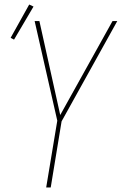

<svg xmlns="http://www.w3.org/2000/svg" viewBox="-20 -828 540 848"><path d="M184 0 233 -295 133 -735H154L246 -320L477 -735H498L252 -292L204 0ZM42 -653 27 -661 109 -808 128 -799Z"/></svg>

Font: Iosevka SS04 Thin
Style: Italic
Weight: 100
Italic angle: -9°
Monospace: yes
Designer: Belleve Invis
Foundry: Belleve Invis
Version: Version 19.0.0; ttfautohint (v1.8.4)